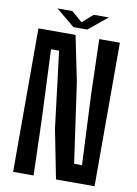

<svg xmlns="http://www.w3.org/2000/svg" viewBox="-99 -990 753 1054"><g transform="rotate(10 277.0 -463.0)"><path d="M50 0V-800H257L309 -546L372 -102H416L398 -487L389 -800H504V0H289L235 -274L183 -699H138L155 -305L164 0ZM134 -926H217L277 -874L336 -926H420L315 -840H238Z"/></g></svg>

Font: Big Shoulders Text
Style: Bold
Weight: 700
Designer: Patric King
Foundry: XO Type Co
Version: Version 1.000; ttfautohint (v1.8.2)